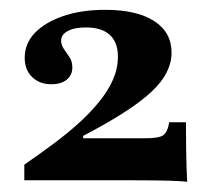

<svg xmlns="http://www.w3.org/2000/svg" viewBox="-20 -715 425 387"><path d="M357.3 -348.4Q349.2 -350 321.8 -350.8Q294.4 -351.6 248.4 -351.6H29V-383.1Q58.1 -403.2 85.9 -423.8Q113.7 -444.4 137.5 -465.7Q161.3 -487.1 179.4 -509.3Q197.6 -531.5 207.7 -554.4Q217.7 -577.4 217.7 -600.8Q217.7 -629.8 201.2 -644.8Q184.7 -659.7 153.2 -659.7Q129.8 -659.7 116.5 -652.4Q103.2 -645.2 103.2 -633.1Q103.2 -624.2 108.9 -616.1Q114.5 -608.1 120.2 -599.6Q125.8 -591.1 125.8 -579Q125.8 -563.7 114.5 -554.4Q103.2 -545.2 83.1 -545.2Q59.7 -545.2 44.8 -559.7Q29.8 -574.2 29.8 -598.4Q29.8 -627.4 50.4 -648.8Q71 -670.2 107.7 -682.7Q144.4 -695.2 191.9 -695.2Q255.6 -695.2 290.7 -672.6Q325.8 -650 325.8 -608.9Q325.8 -588.7 316.1 -569.4Q306.5 -550 285.5 -530.2Q264.5 -510.5 230.6 -488.7Q196.8 -466.9 147.6 -441.1V-436.3H272.6Q300 -436.3 308.9 -442.3Q317.7 -448.4 321 -468.5H354.8Q354.8 -436.3 355.2 -414.5Q355.6 -392.7 356 -377.8Q356.5 -362.9 357.3 -348.4Z"/></svg>

Font: Playfair 9pt
Style: Bold
Weight: 700
Designer: Claus Eggers Sørensen
Foundry: Claus Eggers Sørensen
Version: Version 2.203